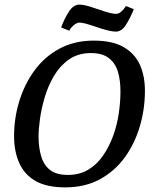

<svg xmlns="http://www.w3.org/2000/svg" viewBox="-20 -803 664 832"><path d="M263 9Q183 9 134.5 -18.5Q86 -46 63.5 -96.5Q41 -147 41 -213Q41 -292 64 -366Q87 -440 130.5 -499Q174 -558 238.5 -592.5Q303 -627 386 -627Q468 -627 516.5 -598.5Q565 -570 586.5 -521.5Q608 -473 608 -410Q608 -329 585.5 -254Q563 -179 520 -120Q477 -61 412.5 -26Q348 9 263 9ZM274 -45Q325 -45 363 -68Q401 -91 427.5 -130Q454 -169 471 -216.5Q488 -264 495 -313.5Q502 -363 502 -407Q502 -455 491 -492Q480 -529 452 -551Q424 -573 374 -573Q318 -573 278.5 -545Q239 -517 213.5 -473.5Q188 -430 173.5 -380.5Q159 -331 153 -286Q147 -241 147 -213Q147 -164 158.5 -125.5Q170 -87 197.5 -66Q225 -45 274 -45ZM482 -666Q468 -666 446 -671.5Q424 -677 401 -685Q378 -693 357 -699Q336 -705 323 -705Q315 -705 306.5 -699Q298 -693 291 -685.5Q284 -678 280 -670L245 -684Q260 -725 279.5 -754Q299 -783 324 -783Q343 -783 374 -773Q405 -763 435 -753Q465 -743 483 -743Q492 -743 500 -748.5Q508 -754 515 -762.5Q522 -771 526 -777L560 -763Q544 -724 525.5 -695Q507 -666 482 -666Z"/></svg>

Font: Manuale Medium
Style: Italic
Weight: 500
Italic angle: -11°
Version: Version 1.002